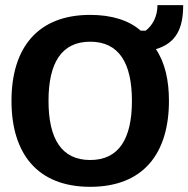

<svg xmlns="http://www.w3.org/2000/svg" viewBox="-20 -720 738 752"><path d="M333.3 11.7C541.7 11.7 641.7 -119.2 641.7 -325C641.7 -405 626.7 -473.3 590.8 -527.5C671.7 -551.7 697.5 -610.8 697.5 -700H596.7C596.7 -655 577.5 -620.8 550.8 -600H530.8C485.8 -640 418.3 -661.7 333.3 -661.7C125.8 -661.7 25 -530.8 25 -325C25 -119.2 125.8 11.7 333.3 11.7ZM333.3 -93.3C220.8 -93.3 170 -176.7 170 -325C170 -473.3 220.8 -556.7 333.3 -556.7C445.8 -556.7 496.7 -473.3 496.7 -325C496.7 -176.7 445.8 -93.3 333.3 -93.3Z"/></svg>

Font: Familjen Grotesk GF
Style: Bold
Weight: 700
Designer: Anders Wikstroem, Jonas Baeckman, Matilda Gysing, Kristian Moeller
Foundry: Familjen STHLM AB
Version: Version 2.000; Beta; Release 4; Build 6